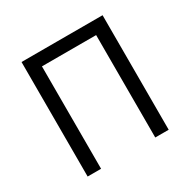

<svg xmlns="http://www.w3.org/2000/svg" viewBox="-124 -637 748 755"><g transform="rotate(-30 250.0 -260.0)"><path d="M66 0V-520H434V0H373V-465H127V0Z"/></g></svg>

Font: Iosevka Curly Light
Style: Regular
Weight: 300
Monospace: yes
Designer: Belleve Invis
Foundry: Belleve Invis
Version: Version 22.1.2; ttfautohint (v1.8.4)